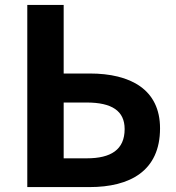

<svg xmlns="http://www.w3.org/2000/svg" viewBox="-20 -761 715 781"><path d="M91 0H344C508 0 631 -65 631 -239C631 -397 511 -462 345 -462H239V-741H91ZM239 -117V-344H332C435 -344 487 -310 487 -236C487 -152 431 -117 333 -117Z"/></svg>

Font: Source Han Sans CN
Style: Bold
Weight: 700
Designer: Ryoko NISHIZUKA 西塚涼子 (kana, bopomofo & ideographs); Paul D. Hunt (Latin, Greek & Cyrillic); Sandoll Communications 산돌커뮤니
Foundry: Adobe
Version: Version 2.001;hotconv 1.0.107;makeotfexe 2.5.65593